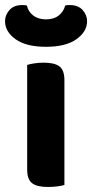

<svg xmlns="http://www.w3.org/2000/svg" viewBox="-46 -736 366 763"><path d="M62 -278H210V-1Q201 2 183 4.5Q165 7 144 7Q101 7 81.5 -8Q62 -23 62 -62ZM210 -230H62V-478Q71 -481 89 -484Q107 -487 128 -487Q171 -487 190.5 -472Q210 -457 210 -417ZM137 -659Q168 -659 187.5 -674.5Q207 -690 213 -714Q217 -715 221.5 -715.5Q226 -716 230 -716Q265 -716 282.5 -696Q300 -676 300 -652Q300 -610 257.5 -580Q215 -550 137 -550Q58 -550 16 -580Q-26 -610 -26 -652Q-26 -676 -8.5 -696Q9 -716 43 -716Q48 -716 52 -715.5Q56 -715 61 -714Q66 -690 86 -674.5Q106 -659 137 -659Z"/></svg>

Font: Baloo Bhaijaan 2
Style: Bold
Weight: 700
Designer: Sanskriti Dholi, Noopur Datye and Ek Type
Foundry: Ek Type
Version: Version 1.701